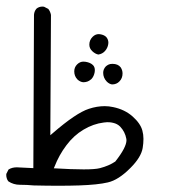

<svg xmlns="http://www.w3.org/2000/svg" viewBox="-41 -413 561 596"><path d="M204.6 162.6Q262.7 160.6 293.5 153.3Q326.7 146 364.3 107.9Q397 75.2 401.9 46.4Q404.3 31.7 404.3 18.1Q404.3 4.4 400.9 -7.8Q395 -29.8 370.6 -51.5Q346.2 -73.2 310.1 -80.6Q296.9 -83.5 284.2 -83.5Q259.8 -83.5 234.9 -75.2Q195.3 -62.5 122.6 0.5L115.2 6.8L117.2 -366.7Q115.2 -377.4 108.9 -385.3L95.7 -392.1Q93.8 -392.6 91.3 -392.6Q79.6 -392.6 71.8 -385.7Q65.4 -377.9 64.5 -367.2L62.5 108.9L11.2 106.4Q-3.9 106.4 -14.6 113.3L-21.5 127Q-21.5 128.4 -21.5 131.8Q-21.5 135.3 -20 140.4Q-18.6 145.5 -15.1 149.9Q1 160.6 21 160.6Q42.5 160.6 63.5 162.6Q104.5 163.6 139.9 163.6Q175.3 163.6 204.6 162.6ZM269.5 108.9Q254.9 112.8 218.8 112.8Q182.6 112.8 126 109.4L128.4 104Q142.1 68.4 165 38.1Q188 7.3 218.5 -10.7Q249 -28.8 281.2 -32.7Q287.6 -33.7 291.5 -33.7Q295.4 -33.7 299.6 -33.4Q303.7 -33.2 310.1 -31.7Q323.2 -28.8 332 -20Q347.2 -3.9 351.1 17.6Q351.6 19.5 351.6 22Q351.6 44.4 316.9 88.4Q297.4 101.6 269.5 108.9ZM339.4 -185.1Q339.4 -195.3 333.5 -204.1Q325.2 -214.8 308.1 -214.8Q300.3 -214.8 295.7 -212.4Q291 -210 287.6 -207Q279.3 -198.2 279.3 -187Q279.3 -171.4 290.5 -159.7Q297.9 -152.3 306.6 -150.9Q320.8 -150.9 329.6 -160.2Q339.4 -169.9 339.4 -185.1ZM253.4 -195.3Q253.4 -205.1 247.6 -210.9Q239.7 -218.8 224.6 -221.2Q221.7 -221.7 217.8 -221.7Q207 -221.7 198.2 -212.9Q189.5 -204.1 189.5 -191.4Q189.5 -176.8 199.2 -166.5Q207.5 -158.7 217.3 -157.7Q231.4 -157.7 240.7 -166L242.7 -167.5Q250.5 -175.8 252.9 -189Q253.4 -192.4 253.4 -195.3ZM295.4 -280.3Q295.4 -289.1 290.5 -295.9L288.1 -298.8Q281.7 -304.7 270.5 -306.6Q267.6 -307.1 265.6 -307.1Q254.9 -307.1 246.6 -298.8Q236.3 -288.6 236.3 -274.4Q236.3 -262.7 245.4 -254.2Q254.4 -245.6 264.2 -243.7Q276.9 -245.6 284.9 -254.6Q293 -263.7 294.9 -275.4Q295.4 -277.8 295.4 -280.3Z"/></svg>

Font: Bakudai
Style: Light
Weight: 300
Version: Version 1.48